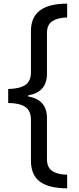

<svg xmlns="http://www.w3.org/2000/svg" viewBox="-20 -819 434 1055"><path d="M349 216Q247 215 198.5 178.5Q150 142 150 64V-161Q150 -211 118 -232Q86 -253 25 -253V-330Q86 -331 118 -351.5Q150 -372 150 -422V-648Q150 -725 200 -762Q250 -799 349 -799V-723Q298 -722 268 -703Q238 -684 238 -637V-413Q238 -313 135 -295V-289Q238 -271 238 -171V55Q238 101 267 120.5Q296 140 349 141Z"/></svg>

Font: Noto Sans Sinhala ExtraCondensed Medium
Style: Regular
Weight: 500
Width: 2
Designer: Jelle Bosma - Monotype Design Team
Foundry: Monotype Imaging Inc.
Version: Version 2.006; ttfautohint (v1.8.4.7-5d5b)